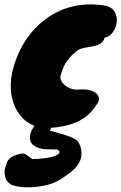

<svg xmlns="http://www.w3.org/2000/svg" viewBox="-45 -514 538 852"><path d="M410 -491Q449 -486 462.5 -463.5Q476 -441 473 -415.5Q470 -390 454.5 -369.5Q439 -349 420 -348Q413 -327 398 -319Q383 -311 365 -308Q347 -305 327.5 -301.5Q308 -298 291 -284Q274 -270 262.5 -256.5Q251 -243 244 -230Q232 -208 223 -176Q221 -154 244 -135Q271 -114 303 -116.5Q335 -119 354.5 -113.5Q374 -108 384 -98Q406 -75 380 -45Q330 35 212 50Q177 55 142 52.5Q107 50 74 26Q41 2 22 -39Q-20 -133 29 -258Q76 -375 170 -438Q273 -508 410 -491ZM98.4 192.4Q107.2 190.6 113.4 191.5H114.2Q180.9 188 205.9 174.8Q230.9 161.6 209 149.3Q187.9 149.3 162.9 148.4Q137.9 147.6 118.6 139.6Q73 120.3 94.9 64.9Q105.5 46.5 115.1 35.1Q122.1 23.6 137.1 7.8Q159.9 -10.6 181.8 -6.2Q204.6 -1 193.2 33.3L188.8 38.6Q190.6 37.7 185.8 47.4Q180.9 57 176.5 66.7Q189.7 68.5 205.1 73.7Q220.4 79 233.6 81.6Q251.1 87.8 266 93.1Q281 98.3 292.4 106.2Q314.3 123.8 316.1 162.5Q320.5 197.6 286.2 234.6Q268.7 253 216 286.4Q159.9 318 67.7 317.2Q42.3 316.3 23.9 311Q4.6 309.3 -10.8 292.6Q-26.2 275.9 -24.4 239Q-14.8 204.7 -8.6 196.8Q3.7 180.1 30.9 172.2Q55.4 164.2 65.1 169.1Q74.8 173.9 81.3 179.6Q87.9 185.3 98.4 192.4Z"/></svg>

Font: Knewave
Style: Regular
Weight: 400
Designer: Tyler Finck
Foundry: Tyler Finck
Version: Version 1.001